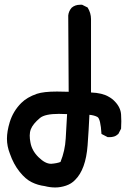

<svg xmlns="http://www.w3.org/2000/svg" viewBox="-20 -786 540 823"><path d="M301.8 -14.6Q286.1 2 262.7 9.8Q239.3 17.6 216.8 17.6Q194.3 17.6 171.9 11.7Q141.6 7.8 116.2 -4.9Q89.8 -17.6 64 -49.8Q38.1 -82 22.5 -127Q9.8 -159.2 9.8 -191.4Q9.8 -222.7 21.5 -261.7Q36.1 -309.6 71.3 -344.7Q95.7 -369.1 137.7 -383.8Q167 -393.6 224.6 -393.6Q247.1 -393.6 274.4 -392.6L272.5 -719.7Q274.4 -738.3 287.1 -752.9Q301.8 -765.6 323.2 -765.6Q326.2 -765.6 332 -765.6L355.5 -753.9Q370.1 -730.5 370.1 -704.1Q370.1 -700.2 370.1 -697.3V-389.6Q418.9 -387.7 446.3 -371.1Q460.9 -363.3 472.7 -350.6Q497.1 -325.2 499 -294.9Q500 -280.3 500 -266.1Q500 -252 499 -234.4L487.3 -211.9Q477.5 -203.1 468.3 -200.7Q459 -198.2 453.1 -198.2Q447.3 -198.2 441.4 -198.2L415 -211.9Q411.1 -277.3 397.5 -284.7Q383.8 -292 363.3 -293.9Q360.4 -229.5 355.5 -163.1Q347.7 -59.6 301.8 -14.6ZM232.4 -297.9Q172.9 -297.9 151.4 -280.3Q121.1 -254.9 112.3 -232.4Q107.4 -219.7 107.4 -205.1Q107.4 -190.4 110.4 -175.8Q116.2 -140.6 145 -112.3Q173.8 -84 198.2 -84Q199.2 -84 200.2 -84Q224.6 -85.9 239.3 -91.8Q258.8 -139.6 261.7 -192.4Q264.6 -245.1 267.6 -296.9Q249 -297.9 232.4 -297.9Z"/></svg>

Font: JasonHandwriting2
Style: SemiBold
Weight: 600
Version: Version 1.04.7